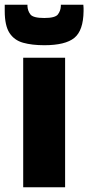

<svg xmlns="http://www.w3.org/2000/svg" viewBox="-67 -791 373 811"><path d="M31 0V-547H208V0ZM120 -600Q68 -600 30.5 -610.5Q-7 -621 -27 -652Q-47 -683 -47 -744Q-47 -750 -47 -757Q-47 -764 -47 -771H49Q49 -770 49 -768.5Q49 -767 49 -765Q50 -745 61.5 -730Q73 -715 120 -715Q166 -715 177.5 -730Q189 -745 190 -765Q190 -767 190 -768.5Q190 -770 190 -771H285Q286 -764 286 -757Q286 -750 286 -744Q285 -662 247 -631Q209 -600 120 -600Z"/></svg>

Font: Georama SemiCondensed ExtraBold
Style: Regular
Weight: 800
Width: 4
Designer: Jean-Baptiste Levee
Foundry: Production Type
Version: Version 1.000